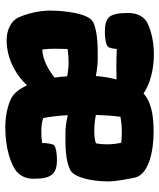

<svg xmlns="http://www.w3.org/2000/svg" viewBox="42 -628 601 725"><g transform="rotate(90 342.5 -265.5)"><path d="M583 -180C562 -180 538 -177 528 -169C524 -165 520 -142 520 -126V-124C508 -122 491 -121 473 -121C457 -121 442 -123 426 -128C421 -151 417 -183 415 -221C439 -215 464 -212 486 -212C527 -212 585 -211 623 -231C623 -231 623 -231 623 -231C649 -245 665 -308 665 -374C665 -400 656 -452 650 -476V-477C650 -478 650 -479 649 -480C633 -527 551 -545 478 -545C422 -545 380 -538 349 -519C344 -516 338 -512 333 -507C295 -533 240 -546 185 -546C146 -546 106 -539 74 -525C43 -513 29 -483 29 -450C29 -379 43 -361 101 -361C122 -361 146 -364 156 -372C159 -375 163 -385 164 -398C164 -401 165 -404 165 -406C209 -404 248 -404 280 -405C274 -381 269 -355 267 -327C245 -331 224 -334 203 -334C163 -334 102 -335 64 -317L61 -315C32 -298 20 -215 20 -151C20 -116 32 -60 49 -29C62 -6 95 10 131 10C195 10 257 -19 302 -67C313 -44 325 -27 338 -16C359 1 409 15 459 15C542 15 588 -5 610 -16C640 -31 655 -58 655 -91C655 -159 638 -180 583 -180ZM519 -423C523 -405 525 -387 525 -369C525 -355 524 -341 521 -327C509 -323 494 -321 473 -321C455 -321 435 -323 414 -327C415 -360 417 -392 421 -420C439 -423 459 -425 478 -425C492 -425 505 -424 519 -423ZM167 -125C165 -139 164 -155 164 -171C164 -191 165 -207 165 -220C183 -223 200 -224 216 -224C233 -224 249 -222 268 -219C269 -202 271 -187 273 -171C241 -146 203 -125 167 -125Z"/></g></svg>

Font: Manosque
Style: Regular
Weight: 400
Designer: Ariel Martín Pérez
Foundry: Ariel Martín Pérez
Version: Version 1.005;hotconv 1.0.109;makeotfexe 2.5.65596